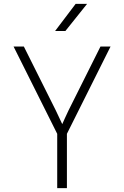

<svg xmlns="http://www.w3.org/2000/svg" viewBox="-20 -970 640 990"><path d="M264 -810H317L429 -950H370ZM275 0H325V-280L550 -730H498L333 -400C318 -370 307 -342 301 -330C295 -343 282 -371 268 -400L103 -730H50L275 -280Z"/></svg>

Font: JetBrains Mono Thin
Style: Regular
Weight: 100
Monospace: yes
Designer: Philipp Nurullin, Konstantin Bulenkov
Foundry: JetBrains
Version: Version 2.305